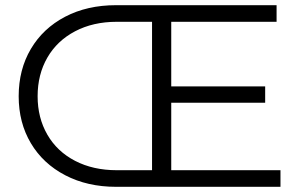

<svg xmlns="http://www.w3.org/2000/svg" viewBox="-20 -720 1161 740"><path d="M1061 -64V0H427Q317 0 231.5 -44.5Q146 -89 99 -168Q52 -247 52 -349Q52 -452 99 -531.5Q146 -611 231 -655.5Q316 -700 427 -700H1046V-636H640V-387H1002V-324H640V-64ZM566 -64V-636H430Q339 -636 269.5 -599.5Q200 -563 162.5 -498Q125 -433 125 -349Q125 -266 162.5 -201Q200 -136 269.5 -100Q339 -64 430 -64Z"/></svg>

Font: Montserrat-Regular
Style: Regular
Weight: 400
Version: Version 7.200